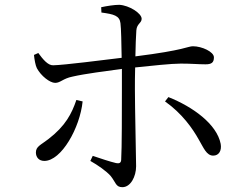

<svg xmlns="http://www.w3.org/2000/svg" viewBox="-20 -760 1040 797"><path d="M297 -345C278 -289 252 -237 180 -182C149 -158 129 -152 129 -127C129 -108 141 -92 164 -92C235 -92 312 -230 323 -339ZM401 -708C453 -701 476 -695 480 -664C483 -641 484 -581 485 -520C410 -511 247 -490 201 -489C179 -488 158 -514 139 -540L121 -532C123 -513 127 -489 133 -477C150 -445 187 -416 209 -416C231 -416 241 -434 281 -442C333 -454 421 -465 486 -474C486 -441 486 -411 486 -390C486 -305 486 -142 483 -96C482 -82 473 -81 462 -83C436 -89 398 -102 365 -113L355 -92C387 -74 421 -50 439 -30C461 -3 460 17 488 17C522 17 545 -27 545 -70C545 -97 540 -314 540 -389C540 -414 540 -447 541 -480C608 -487 691 -496 731 -496C775 -496 803 -493 833 -493C858 -493 868 -500 868 -522C868 -545 818 -568 781 -568C759 -568 749 -552 542 -526C543 -570 544 -610 546 -634C548 -662 568 -664 568 -682C568 -705 516 -738 475 -740C454 -740 423 -735 400 -730ZM665 -339C736 -289 780 -226 806 -179C825 -147 837 -114 865 -114C889 -114 901 -135 896 -163C880 -245 780 -317 679 -357Z"/></svg>

Font: Source Han Serif K
Style: Regular
Weight: 400
Designer: Ryoko NISHIZUKA 西塚涼子 (kana & ideographs); Frank Grießhammer (Latin, Greek & Cyrillic); Wenlong ZHANG 张文龙 (bopomofo); San
Foundry: Adobe Systems Incorporated
Version: Version 1.001;PS 1.001;hotconv 16.6.54;makeotf.lib2.5.65590